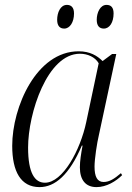

<svg xmlns="http://www.w3.org/2000/svg" viewBox="-20 -756 539 786"><path d="M405 -639C429 -639 445 -665 445 -701C445 -726 434 -736 416 -736C390 -736 376 -704 376 -675C376 -649 388 -639 405 -639ZM243 -639C266 -639 283 -665 283 -701C283 -726 271 -736 254 -736C227 -736 214 -704 214 -675C214 -649 226 -639 243 -639ZM142 10C205 10 264 -40 315 -160H318C312 -128 307 -97 307 -71C307 -20 330 10 375 10C416 10 455 -14 480 -39L475 -47C448 -24 428 -11 404 -11C378 -11 367 -33 367 -74C367 -105 377 -171 385 -204L456 -535H439L400 -506C378 -528 348 -546 302 -546C129 -546 30 -318 30 -159C30 -54 65 10 142 10ZM164 -8C123 -8 95 -46 95 -152C95 -293 174 -536 307 -536C338 -536 369 -523 384 -497L333 -256C309 -142 237 -8 164 -8Z"/></svg>

Font: Noto Serif Display SemiCondensed Light
Style: Italic
Weight: 300
Width: 4
Italic angle: -12°
Designer: Monotype Design Team
Foundry: Monotype Imaging Inc.
Version: Version 2.009